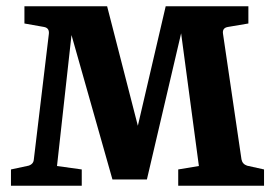

<svg xmlns="http://www.w3.org/2000/svg" viewBox="-20 -593 875 613"><path d="M751 -84Q754 -69 769 -64L823 -52V0H549V-52L615 -63L551 -541H571L449 -20H339L191 -542H215L162 -63L241 -52V0H15V-52L71 -64Q87 -69 88 -84L136 -485Q138 -504 120 -507L58 -518V-573H322L439 -118H403L509 -573H773V-518L708 -507Q689 -504 692 -485Z"/></svg>

Font: Yrsa
Style: Bold
Weight: 700
Version: Version 2.004